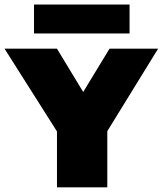

<svg xmlns="http://www.w3.org/2000/svg" viewBox="-50 -804 699 824"><path d="M194.5 0V-319L237.5 -172L-30.5 -595H194.5L336 -361.5H278L420 -595H628.5L368 -172L410.5 -316.5V0ZM96 -660.5V-784.5H506V-660.5Z"/></svg>

Font: Encode Sans SC Black
Style: Regular
Weight: 900
Version: Version 3.002